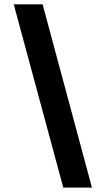

<svg xmlns="http://www.w3.org/2000/svg" viewBox="-20 -786 484 880"><path d="M43 -766.1H175.3L401.4 73.7H270Z"/></svg>

Font: Goblin One
Style: Regular
Weight: 400
Designer: Riccardo De Franceschi
Foundry: Sorkin Type Co.
Version: Version 1.001